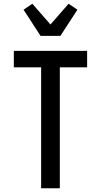

<svg xmlns="http://www.w3.org/2000/svg" viewBox="-20 -1007 540 1027"><path d="M200 0V-647H54V-735H446V-647H300V0ZM197 -815 106 -955 153 -987 250 -876 347 -987 394 -955 303 -815Z"/></svg>

Font: Iosevka SS18 Semibold
Style: Regular
Weight: 600
Monospace: yes
Designer: Belleve Invis
Foundry: Belleve Invis
Version: Version 25.1.1; ttfautohint (v1.8.4)